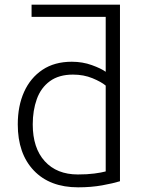

<svg xmlns="http://www.w3.org/2000/svg" viewBox="-20 -791 620 821"><path d="M314 10Q193 10 124.5 -62Q56 -134 56 -259Q56 -338 83 -398Q110 -458 161.5 -492.5Q213 -527 287 -527Q333 -527 373 -512.5Q413 -498 432 -484V-719H115V-771H493V-16Q464 -7 417 1.5Q370 10 314 10ZM313 -45Q353 -45 383.5 -49Q414 -53 432 -58V-425Q413 -441 375.5 -456.5Q338 -472 292 -472Q232 -472 193.5 -444Q155 -416 137.5 -367.5Q120 -319 120 -259Q120 -158 171.5 -101.5Q223 -45 313 -45Z"/></svg>

Font: Ubuntu Sans Light
Style: Regular
Weight: 300
Designer: Dalton Maag Ltd
Foundry: Dalton Maag Ltd
Version: Version 1.006; ttfautohint (v1.8.4.7-5d5b)